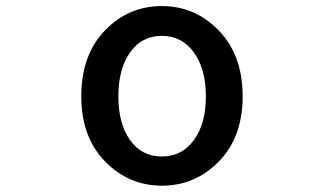

<svg xmlns="http://www.w3.org/2000/svg" viewBox="-20 -584 1040 617"><path d="M500 12.7Q393.6 12.7 317.4 -65.4Q241.2 -143.6 241.2 -274.4Q241.2 -407.2 316.9 -485.8Q392.6 -564.5 500 -564.5Q607.4 -564.5 683.6 -485.4Q759.8 -406.2 759.8 -274.4Q759.8 -143.6 683.6 -65.4Q607.4 12.7 500 12.7ZM397.9 -133.8Q435.5 -81.1 500 -81.1Q564.5 -81.1 603 -133.8Q641.6 -186.5 641.6 -274.4Q641.6 -362.3 603 -415.5Q564.5 -468.8 500 -468.8Q435.5 -468.8 397.9 -415.5Q360.4 -362.3 360.4 -274.4Q360.4 -186.5 397.9 -133.8Z"/></svg>

Font: GenEi Gothic M SemiBold
Style: Regular
Weight: 500
Designer: o_tamon (Modified); [Source Han Sans]
Ryoko NISHIZUKA  (kana & ideographs); Paul D. Hunt (Latin, Greek & Cyrillic); Wenl
Version: Version 1.1a;Original Version 1.004